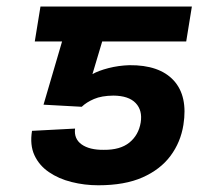

<svg xmlns="http://www.w3.org/2000/svg" viewBox="-20 -548 647 577"><path d="M225.6 -227.1 110.8 -233.4 197.3 -528.3H556.6L539.6 -423.3H287.1L257.8 -325.2Q275.4 -335.4 305.9 -343.3Q336.4 -351.1 368.7 -352.1Q459 -353 502 -306.2Q544.9 -259.3 531.2 -172.9Q522.9 -120.6 492.4 -79.6Q461.9 -38.6 408.4 -14.9Q355 8.8 275.4 8.8Q233.9 8.8 195.1 -1Q156.2 -10.7 127 -30.8Q97.7 -50.8 83.5 -81.5Q69.3 -112.3 76.2 -154.8L205.6 -161.6Q201.7 -130.9 225.3 -114Q249 -97.2 292 -97.7Q341.3 -97.2 368.9 -119.6Q396.5 -142.1 402.8 -179.7Q408.7 -216.3 387.7 -238.3Q366.7 -260.3 320.8 -260.7Q285.2 -260.3 262.5 -250.5Q239.7 -240.7 225.6 -227.1ZM254.4 -528.3 236.8 -423.3H84.5L101.6 -528.3Z"/></svg>

Font: Inter 17pt SemiBold
Style: Italic
Weight: 600
Italic angle: -9.3988°
Version: Version 4.001;git-66647c0bb